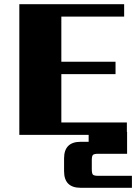

<svg xmlns="http://www.w3.org/2000/svg" viewBox="-20 -642 656 914"><path d="M448 195H608V252H364Q285 252 285 173V112Q285 33 364 33H402V0H72V-622H571V-563H272V-348H530V-289H272V-59H584V-14H585V90H448Q428 90 422.5 95.5Q417 101 417 120V164Q417 184 422.5 189.5Q428 195 448 195Z"/></svg>

Font: Sarpanch ExtraBold
Style: Regular
Weight: 800
Designer: Manushi Parikh (Devanagari and Latin), Jyotish Sonowal (Devanagari)
Foundry: Indian Type Foundry
Version: Version 2.004;PS 1.0;hotconv 1.0.78;makeotf.lib2.5.61930; tt